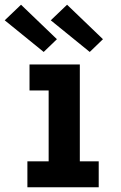

<svg xmlns="http://www.w3.org/2000/svg" viewBox="-42 -793 512 813"><path d="M74 0V-110H164V-410H83V-520H296V-110H376V0ZM338 -573 173 -707 242 -773 394 -627ZM143 -573 -22 -707 47 -773 199 -627Z"/></svg>

Font: Iosevka Etoile Extrabold
Style: Regular
Weight: 800
Designer: Belleve Invis
Foundry: Belleve Invis
Version: Version 22.1.2; ttfautohint (v1.8.4)